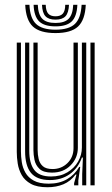

<svg xmlns="http://www.w3.org/2000/svg" viewBox="-20 -779 472 807"><path d="M179.5 8Q135.8 8 109.9 -6.2Q84 -20.5 71.2 -43.2Q58.5 -66 54.5 -91.6Q50.5 -117.2 50.5 -140V-600H68V-142.8Q68 -121.2 71.6 -97.5Q75.2 -73.8 86.9 -53.2Q98.5 -32.8 121.8 -19.9Q145 -7 184.5 -7Q230 -7 262.1 -26Q294.2 -45 313 -77.5H317.2L309.2 -20.8V0H291.5V-9L301.5 -45.5H297.8Q276.5 -17 246.6 -4.5Q216.8 8 179.5 8ZM360.2 0V-600H377.8V0ZM198.5 -53.5Q162.5 -53.5 146 -69.2Q129.5 -85 125 -107Q120.5 -129 120.5 -148V-600H138.2V-148.8Q138.2 -129.2 142.5 -110.8Q146.8 -92.2 160.1 -80.4Q173.5 -68.5 201 -68.5Q238 -68.5 263.5 -93.4Q289 -118.2 289 -156.5V-600H307.2V-157.8Q307.2 -115.2 277.1 -84.4Q247 -53.5 198.5 -53.5ZM189.2 -22.2Q134.5 -22.5 110 -52.6Q85.5 -82.8 85.5 -143.5V-600H103V-145.2Q103 -92.8 123.8 -65Q144.5 -37.2 194.8 -37.2Q234.2 -37.2 263.4 -54.8Q292.5 -72.2 308.4 -100.1Q324.2 -128 324.2 -159V-600H342.5V0H325.5V-47.8L328.5 -116.8H324.2Q308 -71.5 272.8 -46.8Q237.5 -22 189.2 -22.2ZM213.2 -640Q147.8 -640 118.2 -667.5Q88.8 -695 86 -758.8H103.8Q106 -702.8 131.5 -678.5Q157 -654.2 213.2 -654.2Q269.5 -654.2 294.9 -678.5Q320.2 -702.8 323 -758.8H340.5Q337.5 -695 308 -667.5Q278.5 -640 213.2 -640ZM213.2 -668.2Q166 -668.2 144.6 -689.1Q123.2 -710 121.2 -758.8H138.8Q140.5 -717.8 157.8 -700.1Q175 -682.5 213.2 -682.5Q251.2 -682.5 268.5 -700.1Q285.8 -717.8 287.8 -758.8H305.2Q303 -710 281.6 -689.1Q260.2 -668.2 213.2 -668.2ZM213.2 -696.5Q184.2 -696.5 171 -710.9Q157.8 -725.2 156.5 -758.8H172.2Q172.8 -732.8 182.8 -721.6Q192.8 -710.5 213.2 -710.5Q234 -710.5 244 -721.6Q254 -732.8 254.2 -758.8H270Q268.5 -725.2 255.4 -710.9Q242.2 -696.5 213.2 -696.5Z"/></svg>

Font: Big Shoulders Inline Text Medium
Style: Regular
Weight: 500
Designer: Patric King
Foundry: XO Type Co
Version: Version 1.000